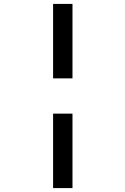

<svg xmlns="http://www.w3.org/2000/svg" viewBox="-20 -850 640 980"><path d="M251 -450H350V-830H251ZM251 110H350V-270H251Z"/></svg>

Font: JetBrains Mono Medium
Style: Regular
Weight: 436
Monospace: yes
Designer: Philipp Nurullin, Konstantin Bulenkov
Foundry: JetBrains
Version: Version 2.305